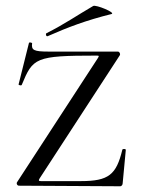

<svg xmlns="http://www.w3.org/2000/svg" viewBox="-20 -648 492 670"><path d="M147 -522C215 -552 280 -577 369 -599C386 -603 314 -633 305 -627C253 -597 204 -563 142 -532C138 -530 141 -519 147 -522ZM40 -13C36 -8 40 0 46 0L399 2C405 2 408 -4 408 -8L419 -125C419 -129 409 -129 407 -126C386 -38 359 -16 262 -16H123C115 -16 114 -18 118 -25L398 -455C401 -460 397 -468 391 -468H150C98 -468 89 -473 92 -496C94 -499 82 -502 81 -498L45 -354C43 -351 55 -348 56 -352C95 -446 102 -454 317 -454C326 -454 326 -453 322 -446Z"/></svg>

Font: Cormorant SC
Style: Regular
Weight: 400
Designer: Christian Thalmann (Catharsis Fonts)
Version: Version 1.000;PS 001.000;hotconv 1.0.70;makeotf.lib2.5.58329